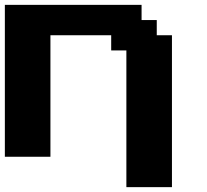

<svg xmlns="http://www.w3.org/2000/svg" viewBox="-20 -645 852 790"><path d="M500 125H687.5V-500H625V-562.5H562.5V-625H0V0H187.5V-500H437.5V-437.5H500Z"/></svg>

Font: Faithful 32x
Style: Semibold
Weight: 400
Foundry: Faithful Resource Pack
Version: Version 1.0; January 27, 2023